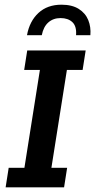

<svg xmlns="http://www.w3.org/2000/svg" viewBox="-20 -798 406 818"><path d="M4 0 17 -83H84L150 -500H83L96 -583H345L332 -500H265L199 -83H266L253 0ZM95 -648Q106 -708 144 -743Q182 -778 242 -778Q287 -778 315.5 -760Q344 -742 356 -712.5Q368 -683 365 -648H304Q307 -686 288.5 -703.5Q270 -721 238 -721Q207 -721 186 -702.5Q165 -684 158 -648Z"/></svg>

Font: Rokkitt SemiBold SemiBold
Style: Italic
Weight: 600
Italic angle: -9°
Version: Version 3.103